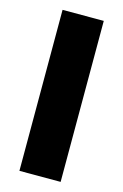

<svg xmlns="http://www.w3.org/2000/svg" viewBox="-101 -672 462 720"><g transform="rotate(15 130.0 -312.5)"><path d="M50 0V-625H210V0Z"/></g></svg>

Font: Changa ExtraLight ExtraBold
Style: Regular
Weight: 800
Version: Version 3.002; ttfautohint (v1.8.2)